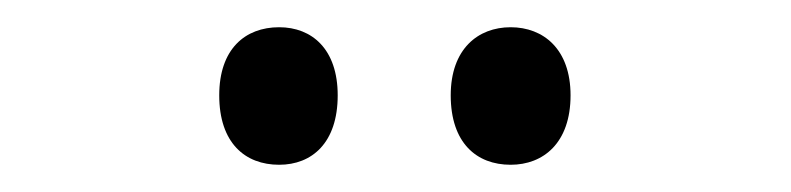

<svg xmlns="http://www.w3.org/2000/svg" viewBox="-20 -742 581 141"><path d="M141 -672C141 -637 160 -621 185 -621C209 -621 228 -637 228 -672C228 -706 209 -722 185 -722C160 -722 141 -706 141 -672ZM311 -672C311 -637 330 -621 355 -621C379 -621 399 -637 399 -672C399 -706 379 -722 355 -722C331 -722 311 -706 311 -672Z"/></svg>

Font: Noto Sans Georgian Condensed
Style: Regular
Weight: 400
Width: 3
Designer: Monotype Design Team, Akaki Razmadze
Foundry: Google LLC
Version: Version 2.005